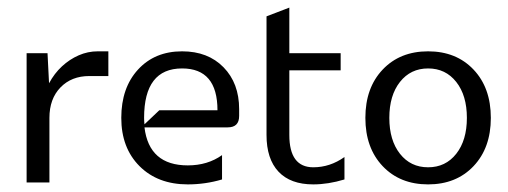

<svg xmlns="http://www.w3.org/2000/svg" viewBox="-20 -480 1336 505"><path d="M50 -340H105L109 -261Q123 -287 143 -305.5Q163 -324 187 -334.5Q211 -345 237 -345H265V-280H215Q168 -280 139 -250Q110 -220 110 -170V0H50Z M359 -170Q359 -161 360 -153L399 -190H552Q552 -300 459 -300Q359 -300 359 -170ZM299 -170Q299 -249 343 -297Q387 -345 459 -345Q527 -345 568 -303Q609 -261 609 -193V-175Q609 -145 579 -145H360Q372 -45 474 -45Q526 -45 564 -72V-8Q520 5 474 5Q395 5 347 -43Q299 -91 299 -170Z M681 -437 741 -460V-340H876V-295H741V-125Q741 -40 804 -40Q848 -40 886 -67V-8Q843 5 804 5Q744 5 712.5 -28.5Q681 -62 681 -125Z M1032 -264.5Q1004 -229 1004 -170Q1004 -111 1032 -75.5Q1060 -40 1106 -40Q1152 -40 1180 -75.5Q1208 -111 1208 -170Q1208 -229 1180 -264.5Q1152 -300 1106 -300Q1060 -300 1032 -264.5ZM986.5 -43Q941 -91 941 -170Q941 -249 986.5 -297Q1032 -345 1106 -345Q1180 -345 1225.5 -297Q1271 -249 1271 -170Q1271 -91 1225.5 -43Q1180 5 1106 5Q1032 5 986.5 -43Z"/></svg>

Font: Glametrix
Style: Regular
Weight: 500
Designer: gluk
Foundry: gluk
Version: Version 0.40